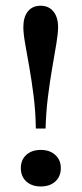

<svg xmlns="http://www.w3.org/2000/svg" viewBox="-20 -651 290 682"><path d="M107.3 -194.4Q106.5 -253.2 99.6 -308.5Q92.7 -363.7 84.3 -411.3Q75.8 -458.9 69.4 -495.6Q62.9 -532.3 62.9 -554.8Q62.9 -590.3 79 -610.5Q95.2 -630.6 124.2 -630.6Q153.2 -630.6 169.8 -610.1Q186.3 -589.5 186.3 -554.8Q186.3 -533.1 180.2 -496Q174.2 -458.9 165.7 -410.9Q157.3 -362.9 150.4 -308.1Q143.5 -253.2 141.9 -194.4ZM125 11.3Q92.7 11.3 73.4 -6.5Q54 -24.2 54 -54Q54 -83.1 73.4 -100.8Q92.7 -118.5 125 -118.5Q156.5 -118.5 176.2 -100.8Q196 -83.1 196 -54Q196 -24.2 176.6 -6.5Q157.3 11.3 125 11.3Z"/></svg>

Font: Playfair 9pt SemiBold
Style: Regular
Weight: 600
Designer: Claus Eggers Sørensen
Foundry: Claus Eggers Sørensen
Version: Version 2.001;gftools[0.9.30]